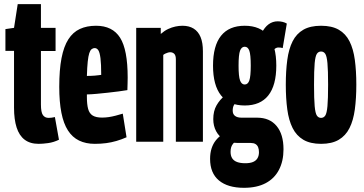

<svg xmlns="http://www.w3.org/2000/svg" viewBox="-20 -677 1737 917"><path d="M164.8 10Q123.6 10 97.6 -9.9Q71.6 -29.7 59.3 -68.3Q47 -106.8 47 -162.6V-434H5.9V-538L47 -544L64.6 -657.3H175.5V-544H245.4V-433.3H175.5V-178Q175.5 -140.7 184.9 -127.4Q194.3 -114 212.4 -114Q218.9 -114 226.8 -115Q234.7 -116 242.2 -117.9L261.6 -9.6Q236 2.8 210 6.4Q183.9 10 164.8 10Z M433 10Q390 10 357.8 -5.6Q325.6 -21.2 304.5 -54Q283.4 -86.8 273.2 -138.7Q263 -190.6 263 -262.2Q263 -343.2 273.8 -399.2Q284.6 -455.2 306.5 -489.3Q328.4 -523.4 361.5 -538.7Q394.6 -554 438.6 -554Q517.4 -554 553.6 -496.8Q589.8 -439.6 589.8 -306.8Q589.8 -298.2 589.3 -278.3Q588.8 -258.4 588.4 -246.6Q571.2 -243.6 546.5 -240.4Q521.8 -237.2 494.5 -234.2Q467.2 -231.2 441 -228.8Q414.8 -226.4 395 -226Q395 -222.8 395 -219.9Q395 -217 395 -213.8Q395 -178.8 400.9 -156.9Q406.8 -135 422.6 -125.2Q438.4 -115.4 467.6 -115.4Q483.2 -115.4 499.5 -117.8Q515.8 -120.2 532.7 -124.7Q549.6 -129.2 566.4 -134.2L584.4 -21.4Q560.2 -10.8 536.3 -3.8Q512.4 3.2 487.1 6.6Q461.8 10 433 10ZM395 -314.4Q403.4 -314.4 413.2 -314.7Q423 -315 432.5 -315.8Q442 -316.6 450.1 -317.7Q458.2 -318.8 463.4 -319.4Q463.4 -371.2 459.9 -398.9Q456.4 -426.6 449.6 -437Q442.8 -447.4 432 -447.4Q424.4 -447.4 417.6 -442.1Q410.8 -436.8 406.3 -422.9Q401.8 -409 399 -382.6Q396.2 -356.2 395 -314.4Z M630.5 0V-544H747.8V-514.9Q765.5 -530.3 783.1 -538.5Q800.6 -546.6 817.9 -550.3Q835.2 -554 851.7 -554Q882.9 -554 904.8 -540.5Q926.7 -526.9 937.9 -500.1Q949.1 -473.3 949.1 -432V0H819.9V-393.5Q819.9 -412.3 812.3 -419.9Q804.6 -427.5 792.9 -427.5Q787.8 -427.5 781.8 -425.7Q775.8 -424 770.2 -421.3Q764.5 -418.6 759.7 -414.8V0Z M1145.2 220Q1068 220 1025.7 184.9Q983.4 149.8 983.4 81.8Q983.4 53.4 990.7 31.3Q998 9.2 1010.9 -6.8Q1023.8 -22.8 1040.2 -33.8L1109.8 -5.4Q1100.4 0.8 1093.8 8.6Q1087.2 16.4 1084.2 25.8Q1081.2 35.2 1081.2 48.2Q1081.2 66.8 1088.9 78.9Q1096.6 91 1112.4 96.8Q1128.2 102.6 1151.8 102.6Q1174.4 102.6 1188.7 96.5Q1203 90.4 1209.9 78.5Q1216.8 66.6 1216.8 50Q1216.8 35.6 1212.7 25.8Q1208.6 16 1200 10.9Q1191.4 5.8 1177.8 5.8H1116Q1079 5.8 1052.5 -9.3Q1026 -24.4 1012.3 -50.1Q998.6 -75.8 998.6 -107.8Q998.6 -146.8 1014.2 -173.9Q1029.8 -201 1053.2 -219.8L1119.4 -197.4Q1104 -186.4 1097.7 -175.9Q1091.4 -165.4 1091.4 -148.6Q1091.4 -131.8 1102.5 -123.4Q1113.6 -115 1133.8 -115H1207.8Q1268 -115 1301 -75.3Q1334 -35.6 1334 36Q1334 92.6 1312.3 134.2Q1290.6 175.8 1248.6 197.9Q1206.6 220 1145.2 220ZM1148.8 -173.2Q1074 -173.2 1035.7 -221.3Q997.4 -269.4 997.4 -363.6Q997.4 -458.4 1035.7 -506.2Q1074 -554 1148.8 -554Q1223.4 -554 1261.5 -506.2Q1299.6 -458.4 1299.6 -363.6Q1299.6 -269.4 1261.5 -221.3Q1223.4 -173.2 1148.8 -173.2ZM1148.8 -273.4Q1164 -273.4 1170.8 -292.8Q1177.6 -312.2 1177.6 -363.6Q1177.6 -416 1170.8 -434.9Q1164 -453.8 1148.8 -453.8Q1133.6 -453.8 1126.5 -434.9Q1119.4 -416 1119.4 -363.6Q1119.4 -312.2 1126.5 -292.8Q1133.6 -273.4 1148.8 -273.4ZM1275 -418.8 1228.6 -517.2Q1243.6 -547 1263 -561.1Q1282.4 -575.2 1306.4 -575.2Q1318.8 -575.2 1330.1 -572.4Q1341.4 -569.6 1349.8 -564.4L1330.2 -447.4Q1325.4 -448.8 1320.9 -449.5Q1316.4 -450.2 1309.6 -450.2Q1299.6 -450.2 1290.7 -442.3Q1281.8 -434.4 1275 -418.8Z M1345 -272.4Q1345 -338.6 1352.1 -391Q1359.2 -443.4 1377.5 -479.7Q1395.8 -516 1428.8 -535Q1461.8 -554 1513.4 -554Q1565 -554 1598 -535Q1631 -516 1649.3 -479.7Q1667.6 -443.4 1674.7 -391Q1681.8 -338.6 1681.8 -272.4Q1681.8 -206.8 1674.7 -154.4Q1667.6 -102 1649.3 -65.5Q1631 -29 1598 -9.5Q1565 10 1513.4 10Q1461.8 10 1428.8 -9.5Q1395.8 -29 1377.5 -65.5Q1359.2 -102 1352.1 -154.4Q1345 -206.8 1345 -272.4ZM1479.8 -272.4Q1479.8 -204 1482.9 -170Q1486 -136 1493.4 -125Q1500.8 -114 1513.4 -114Q1526 -114 1533.4 -125Q1540.8 -136 1543.9 -170Q1547 -204 1547 -272.4Q1547 -341.8 1543.9 -375.4Q1540.8 -409 1533.4 -420Q1526 -431 1513.4 -431Q1500.8 -431 1493.4 -420Q1486 -409 1482.9 -375.4Q1479.8 -341.8 1479.8 -272.4Z"/></svg>

Font: Georama ExtraCondensed Thin
Style: Regular
Weight: 100
Width: 2
Designer: Jean-Baptiste Levee
Foundry: Production Type
Version: Version 1.001